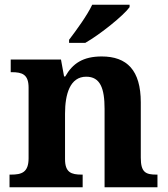

<svg xmlns="http://www.w3.org/2000/svg" viewBox="-20 -786 707 806"><path d="M270 -619V-606H338C401 -642 499 -721 524 -756V-766H367C346 -721 299 -657 270 -619ZM20 0H327V-53H323C279 -53 253 -62 253 -118V-309C253 -391 274 -464 342 -464C401 -464 419 -415 419 -329V0H641V-53H637C592 -53 571 -62 571 -124V-356C571 -491 513 -549 407 -549C329 -549 285 -520 254 -465H249L236 -536H25V-483H29C73 -483 100 -474 100 -418V-122C100 -62 71 -53 26 -53H20Z"/></svg>

Font: Noto Serif Lao
Style: Bold
Weight: 700
Designer: Monotype Design Team
Foundry: Monotype Imaging Inc.
Version: Version 2.003